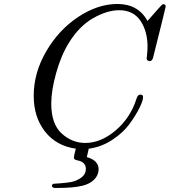

<svg xmlns="http://www.w3.org/2000/svg" viewBox="-20 -725 850 962"><path d="M148.9 -245.1Q148.9 -360.4 211.9 -468.3Q274.9 -576.2 372.6 -640.6Q470.2 -705.1 568.8 -705.1Q671.9 -705.1 719.2 -620.1Q789.1 -700.2 793 -702.1Q795.9 -704.1 799.8 -704.1Q809.6 -704.1 810.1 -691.9Q810.1 -688 748 -439.9Q743.2 -418.9 731 -418.9Q714.8 -418.9 714.8 -433.1L716.8 -450.2Q718.8 -468.3 719.2 -491.2Q719.2 -568.4 683.6 -621.1Q647.9 -673.8 577.1 -673.8Q517.1 -673.8 447.5 -634.5Q377.9 -595.2 326.2 -512.2Q286.1 -448.2 261.5 -359.6Q236.8 -271 236.8 -206.1Q236.8 -104 288.8 -56.4Q340.8 -8.8 407.2 -8.8Q485.4 -8.8 559.1 -71.3Q632.8 -133.8 663.1 -228Q663.1 -229 664.1 -231Q669.9 -251 683.1 -251Q697.3 -251 696.8 -237.8Q696.8 -220.7 678.5 -183.8Q660.2 -147 628.7 -103.5Q597.2 -60.1 542 -23.9Q486.8 12.2 424.8 20L415 62Q474.1 79.1 474.1 123Q474.1 149.9 454.1 172.4Q434.1 194.8 395 205.1Q348.1 217.3 258.8 216.8Q239.7 216.8 240.2 205.1Q240.2 199.2 248 195.8Q249 195.8 277.6 193.8Q306.2 191.9 333.5 187.5Q360.8 183.1 385.5 166Q410.2 148.9 410.2 121.1Q410.2 85.9 366.2 78.1Q350.1 75.2 350.1 64Q350.1 57.1 359.9 20Q261.7 5.9 205.3 -66.2Q148.9 -138.2 148.9 -245.1Z"/></svg>

Font: CMU Classical Serif
Style: Italic
Weight: 500
Italic angle: -14.04°
Version: Version 0.7.0